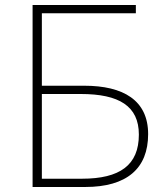

<svg xmlns="http://www.w3.org/2000/svg" viewBox="-20 -746 661 766"><path d="M110 0H320C485 0 571 -73 571 -211C571 -346 472 -404 316 -404H147V-693H522V-726H110ZM147 -33V-371H302C455 -371 534 -323 534 -209C534 -87 458 -33 307 -33Z"/></svg>

Font: Noto Sans CJK HK Thin
Style: Regular
Weight: 100
Designer: Ryoko NISHIZUKA 西塚涼子 (kana, bopomofo & ideographs); Paul D. Hunt (Latin, Greek & Cyrillic); Sandoll Communications 산돌커뮤니
Foundry: Adobe
Version: Version 2.004;hotconv 1.0.118;makeotfexe 2.5.65603